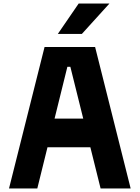

<svg xmlns="http://www.w3.org/2000/svg" viewBox="-20 -1066 790 1086"><path d="M31 0 232 -800H518L719 0H549L378 -688H361L191 0ZM178 -233V-395H572V-233ZM307 -874 425 -1046H599L443 -874Z"/></svg>

Font: Martian Mono SemiExpanded
Style: Bold
Weight: 700
Width: 6
Designer: Roman Shamin
Foundry: Evil Martians
Version: Version 1.000